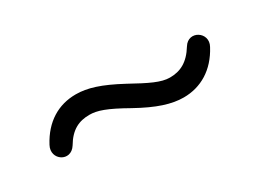

<svg xmlns="http://www.w3.org/2000/svg" viewBox="-22 -526 645 477"><g transform="rotate(-30 300.0 -287.5)"><path d="M415 -217C464 -217 507 -242 534 -293C553 -327 506 -357 485 -323C464 -289 440 -277 410 -277C385 -277 357 -291 308 -318C254 -347 219 -358 186 -358C136 -358 94 -333 67 -282C48 -247 94 -217 116 -252C136 -286 160 -297 190 -297C212 -297 236 -289 289 -259C343 -229 381 -217 415 -217Z"/></g></svg>

Font: SN Pro Book
Style: Regular
Weight: 350
Designer: Tobias Whetton
Foundry: Supernotes
Version: Version 1.003;Glyphs 3.3 (3324)